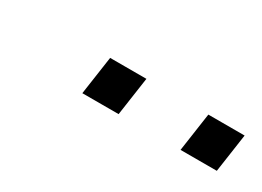

<svg xmlns="http://www.w3.org/2000/svg" viewBox="-20 -834 407 298"><g transform="rotate(30 183.5 -685.5)"><path d="M181 -651H116L126 -720H191ZM357 -651H292L302 -720H367Z"/></g></svg>

Font: Chivo Thin Italic
Style: Regular
Weight: 100
Italic angle: -8.05°
Designer: Hector Gatti
Foundry: Omnibus-Type
Version: Version 1.007